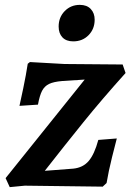

<svg xmlns="http://www.w3.org/2000/svg" viewBox="-20 -765 536 789"><path d="M82 -2 20 4 3 -33 328 -438 235 -432Q200 -429 181.5 -420Q163 -411 153 -392Q143 -373 136 -335L60 -330Q64 -347 75.5 -402Q87 -457 94 -503L103 -510L245 -502L484 -500L496 -465Q398 -356 322.5 -262.5Q247 -169 164 -63L281 -72Q321 -76 344.5 -103.5Q368 -131 384 -190L460 -196Q455 -178 440.5 -119.5Q426 -61 418 -13L402 2ZM221 -656Q221 -694 246 -719.5Q271 -745 308 -745Q337 -745 353 -728Q369 -711 369 -684Q369 -646 344 -620.5Q319 -595 281 -595Q252 -595 236.5 -611.5Q221 -628 221 -656Z"/></svg>

Font: Alegreya SC
Style: Bold Italic
Weight: 700
Italic angle: -7°
Designer: Juan Pablo del Peral
Foundry: Huerta Tipografica
Version: Version 2.007; ttfautohint (v1.6)